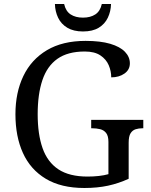

<svg xmlns="http://www.w3.org/2000/svg" viewBox="-20 -928 754 958"><path d="M401 10Q285 10 208.5 -36Q132 -82 94.5 -164.5Q57 -247 57 -358Q57 -466 96.5 -548.5Q136 -631 214 -677.5Q292 -724 407 -724Q481 -724 530 -709.5Q579 -695 603.5 -669.5Q628 -644 628 -612Q628 -580 601 -561Q574 -542 535 -542Q535 -573 522.5 -602.5Q510 -632 481 -651.5Q452 -671 403 -671Q318 -671 266.5 -634.5Q215 -598 191.5 -528Q168 -458 168 -358Q168 -258 192.5 -188.5Q217 -119 271.5 -83Q326 -47 417 -47Q446 -47 473 -50Q500 -53 521 -59V-220Q521 -250 509.5 -264.5Q498 -279 479.5 -283.5Q461 -288 439 -288H435V-330H695V-288H691Q672 -288 656.5 -283Q641 -278 631.5 -263Q622 -248 622 -216V-36Q572 -13 519 -1.5Q466 10 401 10ZM394 -771Q347 -771 316 -789.5Q285 -808 270 -839.5Q255 -871 254 -908H300Q308 -872 332.5 -856Q357 -840 394 -840Q431 -840 455.5 -856Q480 -872 488 -908H534Q533 -871 518 -839.5Q503 -808 472.5 -789.5Q442 -771 394 -771Z"/></svg>

Font: Noto Serif Tibetan
Style: Regular
Weight: 400
Designer: Monotype Design Team
Foundry: Monotype Imaging Inc.
Version: Version 2.103